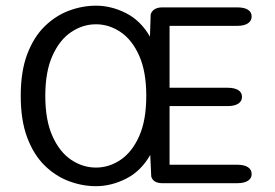

<svg xmlns="http://www.w3.org/2000/svg" viewBox="-20 -645 968 676"><path d="M866 -587Q866 -571.5 852.8 -562.8Q839.5 -554 815.5 -554H577V-336H781.5Q805.5 -336 818.8 -327.8Q832 -319.5 832 -304Q832 -288.5 818.8 -280Q805.5 -271.5 781.5 -271.5H577V-65H815.5Q839.5 -65 852.8 -56.5Q866 -48 866 -32Q866 -17 852.8 -8.5Q839.5 0 815.5 0H551.5Q536 0 526 -5.8Q516 -11.5 512.5 -23.5L509 -99.5Q476 -42 423.8 -15.8Q371.5 10.5 318 10.5Q270 10.5 223 -7Q176 -24.5 137.5 -62Q99 -99.5 76 -160.2Q53 -221 53 -307.5Q53 -394 76 -454.5Q99 -515 137.5 -552.5Q176 -590 223 -607.5Q270 -625 318 -625Q371.5 -625 423.2 -599Q475 -573 508 -516L510.5 -594.5Q514.5 -606.5 525 -612.8Q535.5 -619 551.5 -619H815.5Q839.5 -619 852.8 -610.8Q866 -602.5 866 -587ZM139.5 -307.5Q139.5 -221.5 164.8 -165.5Q190 -109.5 230.8 -82.2Q271.5 -55 318 -55Q364 -55 404.5 -82.2Q445 -109.5 470 -165.5Q495 -221.5 495 -307.5Q495 -393 470 -449Q445 -505 404.5 -532.2Q364 -559.5 318 -559.5Q271.5 -559.5 230.8 -532.2Q190 -505 164.8 -449Q139.5 -393 139.5 -307.5Z"/></svg>

Font: Sono
Style: Regular
Weight: 400
Designer: Tyler Finck
Foundry: Tyler Finck
Version: Version 2.112